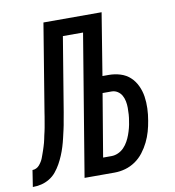

<svg xmlns="http://www.w3.org/2000/svg" viewBox="-123 -808 805 881"><g transform="rotate(-10 279.5 -367.5)"><path d="M-41 0 -29 -77Q-20 -77 -11.5 -81Q-3 -85 3 -92Q9 -99 14 -107Q19 -115 22 -123Q25 -131 28 -139.5Q31 -148 34 -156.5Q37 -165 39.5 -173.5Q42 -182 44.5 -190.5Q47 -199 48.5 -207.5Q50 -216 52 -224.5Q54 -233 56 -241.5Q58 -250 59.5 -258.5Q61 -267 62.5 -275.5Q64 -284 65.5 -293Q67 -302 68.5 -310.5Q70 -319 71 -327L138 -735H409L362 -446H391Q419 -446 445 -438Q471 -430 490 -412.5Q509 -395 520.5 -370.5Q532 -346 536 -319.5Q540 -293 539 -264.5Q538 -236 533 -208Q529 -183 522 -158.5Q515 -134 503.5 -110.5Q492 -87 475.5 -65.5Q459 -44 437 -29Q415 -14 390 -7Q365 0 340 0H200L309 -658H215L158 -313Q154 -294 151 -274.5Q148 -255 143.5 -235.5Q139 -216 134.5 -196.5Q130 -177 124 -157.5Q118 -138 110 -119Q102 -100 92 -82Q82 -64 68.5 -47.5Q55 -31 36.5 -20Q18 -9 -1.5 -4.5Q-21 0 -41 0ZM339 -77Q355 -77 370.5 -84Q386 -91 397.5 -103Q409 -115 417 -129.5Q425 -144 430.5 -159Q436 -174 440 -189.5Q444 -205 446 -220Q449 -236 450 -251.5Q451 -267 451 -282.5Q451 -298 448 -313Q445 -328 438 -340.5Q431 -353 418.5 -361Q406 -369 391 -369H349L300 -77Z"/></g></svg>

Font: Iosevka Md Ex Obl
Style: Regular
Weight: 500
Width: 7
Italic angle: -9°
Monospace: yes
Designer: Belleve Invis
Foundry: Belleve Invis
Version: Version 32.5.0; ttfautohint (v1.8.4)